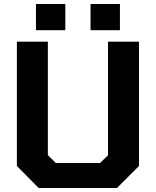

<svg xmlns="http://www.w3.org/2000/svg" viewBox="-20 -947 785 967"><path d="M161 -795V-927H309V-795ZM436 -795V-927H584V-795ZM175 0 65 -111V-737H221V-166L261 -126H484L524 -165V-737H680V-111L569 0Z"/></svg>

Font: Tomorrow SemiBold
Style: Regular
Weight: 600
Designer: Tony de Marco, Monica Rizzolli
Foundry: Just in Type
Version: Version 2.002